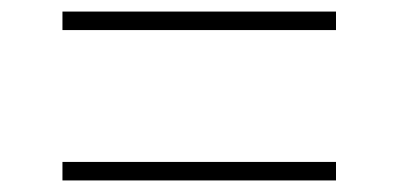

<svg xmlns="http://www.w3.org/2000/svg" viewBox="-20 -422 689 332"><path d="M88 -402V-370H561V-402ZM88 -142V-110H561V-142Z"/></svg>

Font: Sprat Condensed Medium
Style: Regular
Weight: 500
Width: 3
Designer: Ethan Nakache
Foundry: Collletttivo
Version: Version 2.000;Glyphs 3.2 (3217)